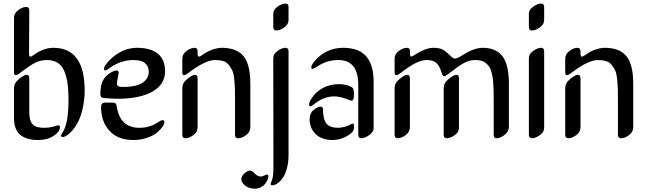

<svg xmlns="http://www.w3.org/2000/svg" viewBox="-20 -790 3716 1104"><path d="M173.8 -474.1Q230 -515.1 287.1 -515.1Q466.8 -515.1 466.8 -269Q466.8 -221.7 456.8 -173.1Q446.8 -124.5 429.2 -89.8Q410.6 -52.7 384 -27.3Q357.4 -2 340.8 -2Q331.1 -2 331.1 -11.2Q331.1 -14.2 334.2 -18.8Q337.4 -23.4 343.3 -33.7Q349.1 -43.9 354 -57.1Q374 -111.8 374 -212.9Q374 -269 368.4 -309.6Q362.8 -350.1 349.4 -381.6Q335.9 -413.1 311.5 -429Q287.1 -444.8 251 -444.8Q211.9 -444.8 182.1 -429.4Q152.3 -414.1 94.7 -370.1Q79.1 -357.9 70.3 -357.9Q60.5 -357.9 60.5 -373.5V-687Q60.5 -713.4 84.7 -731.7Q108.9 -750 131.3 -750Q148.4 -750 148.4 -729L147 -481.9Q147 -464.4 154.8 -464.4Q161.1 -464.4 173.8 -474.1ZM231.9 -55.2Q264.2 -55.2 288.8 -62.5Q313.5 -69.8 314.5 -69.8Q324.7 -69.8 324.7 -59.1Q324.7 -33.2 288.8 -9Q252.9 15.1 198.7 15.1Q133.3 15.1 96.9 -14.2Q60.5 -43.5 60.5 -113.3V-278.8Q60.5 -305.2 74.2 -320.8Q87.4 -335.9 105.5 -348.1Q123.5 -360.4 133.3 -360.4Q148.4 -360.4 148.4 -339.4V-143.1Q148.9 -95.2 167.7 -75.2Q186.5 -55.2 231.9 -55.2Z M652.3 -311Q652.3 -297.4 660.9 -293.7Q669.4 -290 686 -290Q728.5 -290 758.8 -297.4Q789.1 -304.7 805.2 -317.9Q821.3 -331.1 828.4 -345.7Q835.4 -360.4 835.4 -377.9Q835.4 -408.2 814.5 -426.5Q793.5 -444.8 747.1 -444.8Q674.3 -444.8 610.4 -398.9Q591.3 -384.8 586.4 -384.8Q578.1 -384.8 578.1 -394Q578.1 -406.2 592.3 -423.8Q618.7 -457.5 652.3 -479Q686 -500.5 713.9 -507.8Q741.7 -515.1 769 -515.1Q804.2 -515.1 832.5 -507.8Q860.8 -500.5 882.8 -485.1Q904.8 -469.7 917 -443.1Q929.2 -416.5 929.2 -380.9Q929.2 -304.7 856.7 -263.4Q784.2 -222.2 658.7 -222.2Q623.5 -222.2 579.1 -226.1Q557.1 -227.5 557.1 -247.6Q557.1 -301.8 572.8 -328.9Q588.4 -356 613.3 -370.6Q637.7 -384.8 650.4 -384.8Q662.1 -384.8 662.1 -370.1Q662.1 -364.3 657.2 -341.6Q652.3 -318.8 652.3 -311ZM561 -174.8Q561 -200.2 584.5 -200.2H626.5Q639.2 -200.2 644.3 -195.3Q649.4 -190.4 652.3 -173.8Q671.4 -55.2 782.2 -55.2Q810.1 -55.2 834.5 -62Q858.9 -68.8 872.3 -77.1Q885.7 -85.4 897.2 -92.3Q908.7 -99.1 914.1 -99.1Q925.3 -99.1 925.3 -86.9Q925.3 -76.7 914.1 -60.5Q902.8 -44.4 882.1 -27.1Q861.3 -9.8 825 2.7Q788.6 15.1 746.1 15.1Q658.2 15.1 609.6 -37.8Q561 -90.8 561 -174.8Z M1028.3 -16.1V-278.8Q1028.3 -306.2 1041.5 -320.8Q1054.7 -335.9 1072.8 -347.9Q1090.8 -359.9 1101.1 -359.9Q1116.2 -359.9 1116.2 -338.9V-58.1Q1116.2 -31.2 1092 -13.2Q1067.9 4.9 1045.4 4.9Q1028.3 4.9 1028.3 -16.1ZM1143.1 -473.6Q1170.9 -494.1 1201.2 -504.6Q1231.4 -515.1 1255.4 -515.1Q1340.3 -515.1 1379.9 -467.5Q1419.4 -419.9 1419.4 -308.1V-58.1Q1419.4 -31.7 1395.5 -13.4Q1371.6 4.9 1348.6 4.9Q1331.5 4.9 1331.5 -16.1V-209Q1331.5 -254.9 1330.8 -278.3Q1330.1 -301.8 1326.9 -334.5Q1323.7 -367.2 1316.4 -383.1Q1309.1 -398.9 1296.6 -415.5Q1284.2 -432.1 1264.2 -438.5Q1244.1 -444.8 1216.3 -444.8Q1160.2 -444.8 1062.5 -370.1Q1046.9 -357.9 1038.1 -357.9Q1028.3 -357.9 1028.3 -374.5V-452.1Q1028.3 -478.5 1052.5 -496.8Q1076.7 -515.1 1099.1 -515.1Q1116.2 -515.1 1116.2 -494.1V-481.9Q1116.2 -464.4 1124 -464.4Q1130.9 -464.4 1143.1 -473.6Z M1639.2 -748.5V-675.8Q1639.2 -649.9 1614.5 -632.3Q1589.8 -614.7 1568.4 -614.7Q1551.3 -614.7 1551.3 -635.7V-710.9Q1551.3 -733.9 1575.7 -751.7Q1600.1 -769.5 1622.1 -769.5Q1639.2 -769.5 1639.2 -748.5ZM1639.2 -494.1V99.1Q1639.2 143.6 1629.4 179.2Q1619.6 214.8 1604.7 234.9Q1589.8 254.9 1574.5 265.1Q1559.1 275.4 1545.4 275.4Q1536.1 275.4 1536.1 267.1Q1536.1 264.2 1542 250.2Q1547.9 236.3 1549.8 220.7Q1552.2 203.6 1552.2 161.6L1551.3 -452.1Q1551.3 -470.7 1560.1 -481.9Q1572.8 -496.6 1590.1 -505.9Q1607.4 -515.1 1622.1 -515.1Q1639.2 -515.1 1639.2 -494.1ZM1443.4 206.1Q1460 225.1 1480.5 225.1Q1487.3 225.1 1498.8 219.5Q1510.3 213.9 1513.7 213.9Q1523.4 213.9 1523.4 225.1Q1523.4 232.9 1518.3 244.1Q1513.2 255.4 1504.2 267.1Q1495.1 278.8 1479.5 286.9Q1463.9 294.9 1445.8 294.9Q1411.1 294.9 1389.2 276.9Q1367.2 258.8 1367.2 241.2Q1367.2 224.1 1385.3 207Q1402.8 190.9 1417 190.9Q1430.2 190.9 1443.4 206.1Z M1953.1 -515.1Q1994.1 -515.1 2026.9 -504.4Q2059.6 -493.7 2082 -470Q2104.5 -446.3 2116.5 -408.9Q2128.4 -371.6 2128.4 -318.8V-54.2Q2128.4 -42 2120.8 -31.2Q2113.3 -20.5 2102.3 -12.5Q2091.3 -4.4 2078.9 0.2Q2066.4 4.9 2057.1 4.9Q2040 4.9 2040 -16.1V-300.8Q2040 -444.8 1925.8 -444.8Q1859.4 -444.8 1805.2 -408.2Q1783.7 -394 1777.3 -394Q1770 -394 1770 -401.9Q1770 -415.5 1785.2 -434.1Q1851.6 -515.1 1953.1 -515.1ZM2002.9 -27.3Q1982.4 -8.8 1952.1 3.2Q1921.9 15.1 1894 15.1Q1829.1 15.1 1794.7 -19.3Q1760.3 -53.7 1760.3 -104Q1760.3 -140.1 1785.2 -159.2Q1807.6 -176.8 1824.2 -176.8Q1829.6 -176.8 1833.5 -172.9Q1837.4 -168.9 1837.4 -161.1Q1837.4 -105.5 1856.4 -80.3Q1875.5 -55.2 1924.3 -55.2Q1939 -55.2 1960 -60.3Q1981 -65.4 1995.6 -74.2Q2004.4 -79.6 2008.8 -79.6Q2015.6 -79.6 2015.6 -61.5Q2015.6 -39.1 2002.9 -27.3ZM1999 -291Q2008.3 -286.1 2011.7 -278.1Q2015.1 -270 2015.1 -248Q2015.1 -228.5 2012 -220Q2008.8 -211.4 2000.5 -211.4Q1995.1 -211.4 1985.4 -215.8Q1939.5 -235.8 1902.3 -235.8Q1842.3 -235.8 1788.1 -192.4Q1771 -178.7 1765.1 -178.7Q1757.3 -178.7 1757.3 -187.5Q1757.3 -201.2 1767.1 -217.3Q1793 -260.7 1835.2 -283.4Q1877.4 -306.2 1929.2 -306.2Q1968.8 -306.2 1999 -291Z M2249 -16.1V-278.8Q2249 -306.6 2262.2 -320.8Q2275.9 -336.4 2293.5 -348.1Q2311 -359.9 2321.8 -359.9Q2336.9 -359.9 2336.9 -338.9V-58.1Q2336.9 -31.7 2312.7 -13.4Q2288.6 4.9 2266.1 4.9Q2249 4.9 2249 -16.1ZM2572.8 -466.3Q2578.6 -460.9 2582.5 -458Q2586.4 -455.1 2589.6 -454.1Q2592.8 -453.1 2597.2 -453.1Q2608.9 -453.1 2642.1 -474.1Q2706.5 -515.1 2755.4 -515.1Q2831.5 -515.1 2868.9 -467Q2906.2 -418.9 2906.2 -308.1V-61Q2906.2 -34.7 2882.1 -14.9Q2857.9 4.9 2835.9 4.9Q2818.8 4.9 2818.8 -16.1V-209Q2818.8 -241.2 2818.4 -261.7Q2817.9 -282.2 2816.4 -307.6Q2814.9 -333 2812 -348.6Q2809.1 -364.3 2804 -381.8Q2798.8 -399.4 2791 -409.4Q2783.2 -419.4 2772.2 -428.5Q2761.2 -437.5 2746.3 -441.2Q2731.4 -444.8 2712.4 -444.8Q2678.2 -444.8 2645.5 -426.5Q2612.8 -408.2 2555.2 -362.8Q2540 -351.6 2533.2 -351.6Q2527.3 -351.6 2522.9 -361.3Q2521 -365.7 2519 -373Q2508.3 -410.2 2489.7 -427.5Q2471.2 -444.8 2434.1 -444.8Q2405.3 -444.8 2370.4 -427.7Q2335.4 -410.6 2283.2 -370.1Q2267.1 -357.9 2259.3 -357.9Q2249 -357.9 2249 -373.5V-453.6Q2249 -479.5 2273.4 -497.3Q2297.9 -515.1 2320.3 -515.1Q2337.4 -515.1 2337.4 -494.1V-481.9Q2337.4 -464.8 2344.7 -464.8Q2349.6 -464.8 2364.3 -474.1Q2426.3 -515.1 2472.2 -515.1Q2499.5 -515.1 2518.3 -508.3Q2537.1 -501.5 2572.8 -466.3ZM2531.2 -16.1V-278.8Q2531.2 -306.2 2544.4 -320.8Q2557.6 -335.9 2575.7 -347.9Q2593.8 -359.9 2604 -359.9Q2619.1 -359.9 2619.1 -338.9V-61Q2619.1 -39.1 2610.4 -27.8Q2598.1 -13.2 2580.6 -4.2Q2563 4.9 2548.3 4.9Q2531.2 4.9 2531.2 -16.1Z M3108.9 -494.1V-58.1Q3108.9 -39.6 3100.1 -27.8Q3087.4 -13.2 3070.1 -4.2Q3052.7 4.9 3038.1 4.9Q3021 4.9 3021 -16.1V-452.1Q3021 -470.7 3029.8 -481.9Q3042.5 -496.6 3059.8 -505.9Q3077.1 -515.1 3091.8 -515.1Q3108.9 -515.1 3108.9 -494.1ZM3108.9 -748.5V-677.7Q3108.9 -659.2 3100.1 -647.5Q3087.4 -632.8 3070.1 -623.8Q3052.7 -614.7 3038.1 -614.7Q3021 -614.7 3021 -635.7V-706.5Q3021 -725.6 3029.8 -736.3Q3042.5 -751 3059.8 -760.3Q3077.1 -769.5 3091.8 -769.5Q3108.9 -769.5 3108.9 -748.5Z M3230 -16.1V-278.8Q3230 -306.2 3243.2 -320.8Q3256.3 -335.9 3274.4 -347.9Q3292.5 -359.9 3302.7 -359.9Q3317.9 -359.9 3317.9 -338.9V-58.1Q3317.9 -31.2 3293.7 -13.2Q3269.5 4.9 3247.1 4.9Q3230 4.9 3230 -16.1ZM3344.7 -473.6Q3372.6 -494.1 3402.8 -504.6Q3433.1 -515.1 3457 -515.1Q3542 -515.1 3581.5 -467.5Q3621.1 -419.9 3621.1 -308.1V-58.1Q3621.1 -31.7 3597.2 -13.4Q3573.2 4.9 3550.3 4.9Q3533.2 4.9 3533.2 -16.1V-209Q3533.2 -254.9 3532.5 -278.3Q3531.7 -301.8 3528.6 -334.5Q3525.4 -367.2 3518.1 -383.1Q3510.7 -398.9 3498.3 -415.5Q3485.8 -432.1 3465.8 -438.5Q3445.8 -444.8 3418 -444.8Q3361.8 -444.8 3264.2 -370.1Q3248.5 -357.9 3239.7 -357.9Q3230 -357.9 3230 -374.5V-452.1Q3230 -478.5 3254.2 -496.8Q3278.3 -515.1 3300.8 -515.1Q3317.9 -515.1 3317.9 -494.1V-481.9Q3317.9 -464.4 3325.7 -464.4Q3332.5 -464.4 3344.7 -473.6Z"/></svg>

Font: SirinStencil
Style: Regular
Weight: 400
Designer: Olga Karpushina (okarpush@gmail.com)
Foundry: Cyreal (www.cyreal.org)
Version: Version 1.002